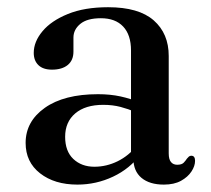

<svg xmlns="http://www.w3.org/2000/svg" viewBox="-20 -500 584 532"><path d="M349.5 -61.5V-71.5L343 -75V-360Q343 -403.5 321.2 -426.5Q299.5 -449.5 259.5 -449.5Q221.5 -449.5 202.5 -433.8Q183.5 -418 183.5 -396V-357Q183.5 -333 167.8 -320Q152 -307 124 -307Q99.5 -307 86.5 -319.5Q73.5 -332 73.5 -353.5Q73.5 -384.5 97.8 -413.5Q122 -442.5 168 -461.2Q214 -480 279.5 -480Q364.5 -480 406 -443.5Q447.5 -407 447.5 -345V-75Q447.5 -58.5 453.8 -51Q460 -43.5 471 -43.5Q483.5 -43.5 489 -49.2Q494.5 -55 498 -60.5Q500.5 -63.5 503.2 -66Q506 -68.5 510 -68.5Q515.5 -68.5 518 -64.8Q520.5 -61 520.5 -54.5Q520.5 -40 510.5 -24.8Q500.5 -9.5 481.5 1Q462.5 11.5 434 11.5Q394.5 11.5 372 -7.2Q349.5 -26 349.5 -61.5ZM51 -104Q51 -163.5 104.2 -201.2Q157.5 -239 251.5 -239Q285.5 -239 314 -232.8Q342.5 -226.5 364 -217L356 -189.5Q335.5 -198 313.8 -203.8Q292 -209.5 266 -209.5Q216.5 -209.5 188.5 -185.8Q160.5 -162 160.5 -121Q160.5 -81 183.2 -59.5Q206 -38 241.5 -38Q275 -38 306 -53.2Q337 -68.5 359.5 -97L370 -73Q340 -32.5 293.2 -10.5Q246.5 11.5 194.5 11.5Q131 11.5 91 -19.8Q51 -51 51 -104Z"/></svg>

Font: Fraunces 11pt
Style: Regular
Weight: 400
Version: Version 1.000;[b76b70a41]